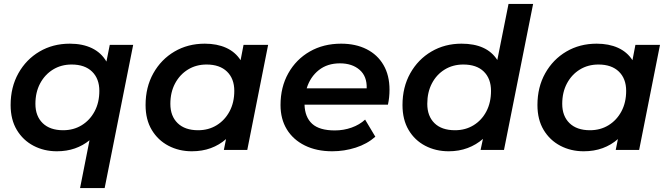

<svg xmlns="http://www.w3.org/2000/svg" viewBox="-20 -762 3404 976"><path d="M269 7Q204 7 150.5 -21Q97 -49 65.5 -101.5Q34 -154 34 -228Q34 -319 73.5 -389.5Q113 -460 181 -500Q249 -540 335 -540Q400 -540 447.5 -517Q495 -494 521 -449L538 -534H657L512 194H387L435 -49Q402 -22 360.5 -7.5Q319 7 269 7ZM301 -100Q354 -100 395.5 -125.5Q437 -151 461 -196Q485 -241 485 -300Q485 -362 448 -398Q411 -434 344 -434Q291 -434 249.5 -408.5Q208 -383 184 -338Q160 -293 160 -234Q160 -172 197 -136Q234 -100 301 -100Z M955 7Q890 7 836.5 -21Q783 -49 751.5 -101.5Q720 -154 720 -228Q720 -319 759.5 -389.5Q799 -460 867 -500Q935 -540 1021 -540Q1083 -540 1129.5 -519Q1176 -498 1203 -456L1218 -534H1343L1237 0H1118L1129 -55Q1095 -25 1051.5 -9Q1008 7 955 7ZM987 -100Q1040 -100 1081.5 -125.5Q1123 -151 1147 -196Q1171 -241 1171 -300Q1171 -362 1134 -398Q1097 -434 1030 -434Q977 -434 935.5 -408.5Q894 -383 870 -338Q846 -293 846 -234Q846 -172 883 -136Q920 -100 987 -100Z M1669 7Q1589 7 1529.5 -22.5Q1470 -52 1438 -104.5Q1406 -157 1406 -228Q1406 -319 1445.5 -389.5Q1485 -460 1554.5 -500Q1624 -540 1714 -540Q1788 -540 1843.5 -512Q1899 -484 1929.5 -431.5Q1960 -379 1960 -306Q1960 -286 1958 -267Q1956 -248 1952 -230H1528Q1530 -166 1567 -132.5Q1604 -99 1682 -99Q1727 -99 1767.5 -113.5Q1808 -128 1836 -154L1888 -67Q1846 -30 1788 -11.5Q1730 7 1669 7ZM1539 -313H1844Q1846 -374 1808 -407Q1770 -440 1708 -440Q1644 -440 1600.5 -405.5Q1557 -371 1539 -313Z M2261 7Q2195 7 2141.5 -21Q2088 -49 2057 -101.5Q2026 -154 2026 -228Q2026 -319 2065.5 -389.5Q2105 -460 2173 -500Q2241 -540 2326 -540Q2455 -540 2508 -457L2565 -742H2690L2542 0H2423L2435 -56Q2401 -26 2357 -9.5Q2313 7 2261 7ZM2293 -100Q2346 -100 2387.5 -125.5Q2429 -151 2452.5 -196Q2476 -241 2476 -300Q2476 -362 2439.5 -398Q2403 -434 2335 -434Q2282 -434 2240.5 -408.5Q2199 -383 2175.5 -338Q2152 -293 2152 -234Q2152 -172 2188.5 -136Q2225 -100 2293 -100Z M2947 7Q2882 7 2828.5 -21Q2775 -49 2743.5 -101.5Q2712 -154 2712 -228Q2712 -319 2751.5 -389.5Q2791 -460 2859 -500Q2927 -540 3013 -540Q3075 -540 3121.5 -519Q3168 -498 3195 -456L3210 -534H3335L3229 0H3110L3121 -55Q3087 -25 3043.5 -9Q3000 7 2947 7ZM2979 -100Q3032 -100 3073.5 -125.5Q3115 -151 3139 -196Q3163 -241 3163 -300Q3163 -362 3126 -398Q3089 -434 3022 -434Q2969 -434 2927.5 -408.5Q2886 -383 2862 -338Q2838 -293 2838 -234Q2838 -172 2875 -136Q2912 -100 2979 -100Z"/></svg>

Font: Montserrat SemiBold
Style: Italic
Weight: 600
Italic angle: -11.3°
Designer: Julieta Ulanovsky
Foundry: Julieta Ulanovsky
Version: Version 9.000; ttfautohint (v1.8.4.7-5d5b)